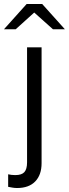

<svg xmlns="http://www.w3.org/2000/svg" viewBox="-61 -726 346 965"><path d="M25 219Q13 219 1.5 217Q-10 215 -20 213V150Q-4 154 16 154Q48 154 61.5 139Q75 124 75 90V-488H148V94Q148 153 116 186Q84 219 25 219ZM205 -579 111 -663 18 -579H-41L73 -706H151L265 -579Z"/></svg>

Font: Red Hat Text VF
Style: Regular
Weight: 400
Designer: Pentagram, MCKL
Foundry: Pentagram, MCKL
Version: Version 1.023